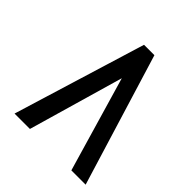

<svg xmlns="http://www.w3.org/2000/svg" viewBox="-197 -859 993 993"><g transform="rotate(45 300.0 -362.5)"><path d="M364 -725 586 0H481.5L329 -521.5L178.5 0H66L288 -725Z"/></g></svg>

Font: JuliaMono
Style: Bold Italic
Weight: 700
Italic angle: -9°
Monospace: yes
Designer: cormullion
Foundry: corm
Version: Version 0.057; ttfautohint (v1.8.4)